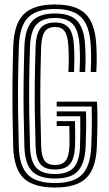

<svg xmlns="http://www.w3.org/2000/svg" viewBox="-20 -829 488 858"><path d="M226.1 9Q129 9 85.6 -32.9Q42.2 -74.8 39.1 -171.2Q37.2 -240.5 36.2 -311.9Q35.2 -383.4 35.8 -460.3Q36.4 -537.2 39.2 -622.5Q42.7 -723.2 86.7 -766.1Q130.7 -809 225.9 -809Q318.2 -809 361.4 -767.7Q404.5 -726.4 410.3 -629.8Q412.1 -597 412.2 -567Q412.2 -536.9 410.3 -507.2H385.3Q387.1 -536.9 387.2 -566.2Q387.3 -595.5 385.3 -628.3Q380.2 -714.5 343.2 -751.7Q306.2 -788.9 225.9 -788.9Q142.3 -788.9 104.9 -750.1Q67.4 -711.2 64.2 -621.5Q61.7 -543.9 60.8 -471.3Q60 -398.8 60.9 -325.4Q61.8 -252.1 64.1 -171.9Q67 -86.3 104.1 -48.7Q141.3 -11.1 226.1 -11.1Q308.6 -11.1 346.2 -48.4Q383.8 -85.6 387.7 -172.3Q389.3 -208.6 389.9 -240.3Q390.5 -272.1 390.5 -300.1Q390.4 -328.2 389.5 -353H233.4V-374.7H413.5Q415.6 -331.4 415.4 -282.1Q415.2 -232.8 412.6 -171Q408.3 -73.9 364.5 -32.4Q320.7 9 226.1 9ZM226.1 -31.2Q154.6 -31.2 123 -64.2Q91.4 -97.1 89 -172.7Q86.7 -252.1 85.7 -324.1Q84.7 -396 85.6 -468.2Q86.4 -540.4 89 -620.7Q92 -700.7 123.9 -734.7Q155.8 -768.8 225.9 -768.8Q295.5 -768.8 325.8 -734.9Q356 -701 360.3 -626.9Q362.3 -592.6 362.3 -566.8Q362.4 -540.9 360.5 -507.2H335.6Q337.1 -535.7 337.3 -564.2Q337.5 -592.8 335.6 -624.6Q331.7 -691.8 306.2 -720.2Q280.6 -748.7 225.9 -748.7Q169.1 -748.7 142.7 -719.2Q116.4 -689.7 114 -619.8Q111.4 -539.6 110.5 -467.4Q109.7 -395.3 110.7 -323.8Q111.6 -252.3 114 -173.5Q116.2 -107.9 142 -79.6Q167.9 -51.3 226.1 -51.3Q282.3 -51.3 308.8 -79.4Q335.2 -107.6 337.6 -174.1Q338.6 -205.8 338.8 -243.8Q338.9 -281.8 338.6 -309.5H233.4V-331.2H364.3Q365.5 -296.4 365.1 -259.6Q364.7 -222.7 362.7 -173.3Q359.4 -99 328.7 -65.1Q298 -31.2 226.1 -31.2ZM226.1 -71.5Q178.9 -71.5 159.8 -96.4Q140.7 -121.3 139 -174.4Q136.6 -251.7 135.6 -322.6Q134.7 -393.4 135.5 -465.6Q136.4 -537.9 139 -619.4Q141.1 -678.1 161.2 -703.3Q181.3 -728.5 225.9 -728.5Q268 -728.5 287.7 -704.4Q307.4 -680.3 310.6 -623.7Q312.2 -594.8 312.2 -566.7Q312.3 -538.5 310.6 -507.2H285.6Q286.8 -530.2 287.2 -548.8Q287.6 -567.4 287.1 -585Q286.7 -602.5 285.6 -621.9Q283 -669 269.2 -688.7Q255.4 -708.4 225.9 -708.4Q194.6 -708.4 180.1 -687.9Q165.7 -667.4 163.9 -619Q161.3 -538.9 160.5 -467.7Q159.6 -396.5 160.6 -325.6Q161.6 -254.7 163.9 -175.3Q165.5 -130.2 179.4 -110.9Q193.4 -91.6 226.1 -91.6Q258.1 -91.6 273.2 -110.7Q288.3 -129.9 290.4 -177.1Q291.1 -197.5 290.6 -224.4Q290 -251.4 289.5 -266H233.4V-287.8H315Q315.5 -264.8 315.9 -235.7Q316.3 -206.5 315.2 -175.5Q312.9 -119.5 292.2 -95.5Q271.5 -71.5 226.1 -71.5Z"/></svg>

Font: Big Shoulders Inline Display SC Thin
Style: Regular
Weight: 100
Designer: Patric King
Foundry: XO Type Co
Version: Version 2.002